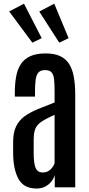

<svg xmlns="http://www.w3.org/2000/svg" viewBox="-20 -1037 494 1063"><path d="M182.1 6.8Q111.8 6.8 82.5 -46.1Q53.2 -99.1 52.7 -189.9V-251Q52.7 -303.7 69.3 -337.6Q85.9 -371.6 116.7 -393.6Q147.5 -415.5 189.5 -432.9Q231.4 -450.2 282.2 -469.7V-529.3Q282.2 -572.3 279.3 -598.4Q276.4 -624.5 265.1 -636.7Q253.9 -648.9 229.5 -648.9Q205.6 -648.9 193.6 -636.5Q181.6 -624 177.7 -597.9Q173.8 -571.8 173.8 -530.8V-502H62V-523.4Q62 -571.8 69.1 -611.8Q76.2 -651.9 94.5 -680.7Q112.8 -709.5 146.2 -725.3Q179.7 -741.2 232.4 -741.2Q281.2 -741.2 313 -726.3Q344.7 -711.4 363 -682.4Q381.3 -653.3 388.9 -610.4Q396.5 -567.4 396.5 -510.7V0H283.2V-67.4Q278.3 -50.3 265.1 -33Q252 -15.6 231 -4.4Q210 6.8 182.1 6.8ZM217.3 -82Q242.7 -82 260 -99.1Q277.3 -116.2 282.2 -133.8V-401.4Q248 -385.7 225.6 -373.3Q203.1 -360.8 190.2 -346.7Q177.2 -332.5 171.9 -312.7Q166.5 -293 166.5 -263.7V-189.5Q166.5 -132.8 177.2 -107.4Q188 -82 217.3 -82ZM159.2 -800.8 30.8 -973.6 112.8 -1016.6 210.9 -825.7ZM308.1 -800.8 197.3 -973.1 280.3 -1016.6 359.9 -825.7Z"/></svg>

Font: Antonio SemiBold
Style: Regular
Weight: 600
Designer: Vernon Adams
Foundry: Vernon Adams
Version: Version 1.002